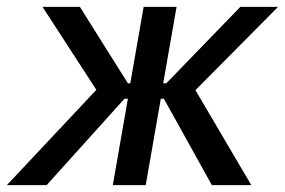

<svg xmlns="http://www.w3.org/2000/svg" viewBox="-58 -540 831 560"><path d="M-38 0H78L305 -252H315L271 0H367L411 -252H420L560 0H675L512 -277L753 -520H643L427 -297H418L457 -520H361L322 -297H315L175 -520H66L223 -278Z"/></svg>

Font: Fixel Display Medium
Style: Italic
Weight: 500
Italic angle: -10°
Designer: AlfaBravo + MacPaw
Foundry: Kyrylo Tkachov, Marchela Mozhyna, Serhii Makarenko, Maria Weinstein, Zakhar Kryvoshyya
Version: Version 1.210;Glyphs 3.2 (3217)